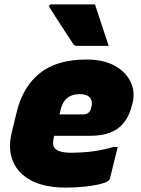

<svg xmlns="http://www.w3.org/2000/svg" viewBox="-20 -834 640 871"><path d="M372 -564Q450 -564 501 -535.5Q552 -507 573 -461.5Q594 -416 581 -365L577 -351Q560 -285 515 -251.5Q470 -218 388 -218H226L225 -215Q221 -199 221 -185Q221 -171 228 -162Q245 -141 305 -141Q364 -142 406 -148Q448 -154 494 -167H514Q505 -132 496.5 -96Q488 -60 479 -25Q478 -20 474 -16Q465 -7 436 0.5Q407 8 366 12.5Q325 17 278 17Q183 17 122 -15Q61 -47 38 -104Q15 -161 34 -236L56 -327Q85 -443 162.5 -503.5Q240 -564 372 -564ZM342 -407Q273 -407 256 -340L250 -315H357Q371 -315 380.5 -322Q390 -329 394 -346Q402 -374 388 -391Q374 -407 342 -407ZM411 -814Q427 -766 442 -719.5Q457 -673 473 -626H330Q317 -626 313 -633Q282 -681 257.5 -718Q233 -755 206 -798Q202 -803 203.5 -808.5Q205 -814 212 -814Z"/></svg>

Font: Recursive Sn Lnr St Blk
Style: Italic
Weight: 900
Italic angle: -15°
Version: Version 1.079;hotconv 1.0.112;makeotfexe 2.5.65598; ttfautoh